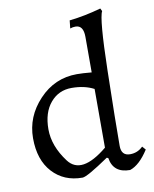

<svg xmlns="http://www.w3.org/2000/svg" viewBox="-85 -806 706 882"><g transform="rotate(-10 268.5 -365.0)"><path d="M354 -108.9V-382.8Q310.1 -405.8 250 -405.8Q189.9 -405.8 151.4 -360.4Q112.8 -314.9 112.8 -236.8Q112.8 -158.7 170.4 -82Q228 -5.4 354 -108.9ZM229 8.8Q142.6 8.8 89.4 -49.3Q36.1 -107.4 36.1 -208.5Q36.1 -309.6 108.9 -386.7Q181.6 -463.9 285.2 -463.9Q312 -463.9 354 -460V-626Q354 -680.2 316.9 -680.2Q303.7 -680.2 292 -675.8L295.9 -712.9Q367.2 -720.7 443.8 -742.2L450.2 -729Q432.6 -697.8 427.2 -456.3Q421.9 -214.8 421.9 -105Q421.9 -59.1 462.9 -59.1Q498 -59.1 522.9 -84L537.1 -67.9Q495.1 -2.4 450.2 12.2Q372.1 12.2 360.8 -59.1L354 -62Q250 8.8 229 8.8Z"/></g></svg>

Font: Alegreya-Regular
Style: Regular
Weight: 400
Designer: Juan Pablo del Peral
Foundry: Juan Pablo del Peral
Version: Version 1.003